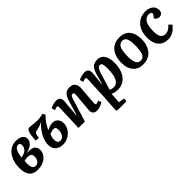

<svg xmlns="http://www.w3.org/2000/svg" viewBox="177 -1591 2877 2877"><g transform="rotate(-45 1616.0 -152.5)"><path d="M285.2 -526.9Q214.4 -526.9 158.2 -484.6Q102.1 -442.4 71 -367.7Q40 -293 40 -199.2Q40 -153.3 49.3 -116.2Q58.6 -79.1 78.4 -49.1Q98.1 -19 133.1 -2.4Q168 14.2 215.8 14.2Q272.5 14.2 319.1 -2.2Q365.7 -18.6 394.8 -44.9Q423.8 -71.3 439.5 -103.3Q455.1 -135.3 455.1 -168Q455.1 -229.5 414.6 -258.5Q374 -287.6 290 -278.8V-286.1Q354 -299.8 396.5 -338.4Q439 -377 439 -424.8Q439 -470.7 400.9 -498.8Q362.8 -526.9 285.2 -526.9ZM313 -414.1Q313 -376.5 287.6 -344Q262.2 -311.5 220.2 -301.8L173.8 -289.1Q186 -382.8 211.2 -422.4Q236.3 -461.9 272.9 -461.9Q292.5 -461.9 302.7 -449.2Q313 -436.5 313 -414.1ZM170.9 -222.2Q212.9 -231.9 248 -231.9Q281.2 -231.9 302.7 -216.1Q324.2 -200.2 324.2 -164.1Q324.2 -116.7 302.5 -83.7Q280.8 -50.8 234.9 -50.8Q202.1 -50.8 185.5 -80.3Q168.9 -109.9 168.9 -149.9Q168.9 -172.4 170.9 -222.2Z M746.1 -293.9Q771.5 -306.2 787.4 -313Q803.2 -319.8 826.2 -325.4Q849.1 -331.1 871.1 -331.1Q925.8 -331.1 956.3 -295.2Q986.8 -259.3 986.8 -205.1Q986.8 -147.9 954.6 -97.2Q922.4 -46.4 868.9 -16.1Q815.4 14.2 755.9 14.2Q683.1 14.2 636.5 -25.9Q589.8 -65.9 589.8 -140.1Q589.8 -210 627.4 -289.8Q665 -369.6 748 -453.1L744.6 -459Q723.6 -443.4 703.4 -435.5Q683.1 -427.7 652.1 -421.6Q621.1 -415.5 604 -410.2Q587.4 -405.8 579.6 -380.6Q571.8 -355.5 566.9 -314.9L504.9 -317.9Q509.3 -428.7 525.4 -477.8Q541.5 -526.9 575.7 -526.9Q585 -526.9 652.1 -520Q719.2 -513.2 740.7 -513.2Q759.8 -513.2 800 -519.3Q840.3 -525.4 862.8 -530.8L881.8 -488.8Q828.6 -434.6 802.2 -394.8Q775.9 -355 746.1 -293.9ZM727.1 -229Q707 -176.8 707 -131.8Q707 -56.2 767.1 -56.2Q808.6 -56.2 834.7 -94.7Q860.8 -133.3 860.8 -191.9Q860.8 -228 848.6 -241Q836.4 -253.9 815.9 -253.9Q811 -253.9 805.9 -253.4Q800.8 -252.9 796.4 -252.4Q792 -252 786.4 -250.5Q780.8 -249 777.1 -248Q773.4 -247.1 767.6 -245.1Q761.7 -243.2 758.8 -242.2Q755.9 -241.2 749.8 -238.8Q743.7 -236.3 741.9 -235.6Q740.2 -234.9 734.1 -232.2Q728 -229.5 727.1 -229Z M1608.9 -33.2Q1590.3 -16.6 1549.8 -1.2Q1509.3 14.2 1476.6 14.2Q1381.8 14.2 1389.6 -82L1414.6 -362.8Q1417 -397.5 1412.8 -410.6Q1408.7 -423.8 1389.6 -423.8Q1367.7 -423.8 1357.2 -405.8Q1346.7 -387.7 1331.1 -337.4Q1328.1 -328.1 1326.7 -323.2L1227.5 0H1091.8L1106.9 -417Q1107.9 -435.1 1102.5 -444.1Q1097.2 -453.1 1083.5 -453.1Q1077.1 -453.1 1069.8 -451.4Q1062.5 -449.7 1057.9 -448Q1053.2 -446.3 1044.2 -442.4Q1035.2 -438.5 1031.7 -437L1015.6 -492.2Q1035.6 -503.9 1072.8 -515.4Q1109.9 -526.9 1141.6 -526.9Q1233.4 -526.9 1224.6 -424.8L1202.6 -162.1L1209.5 -160.2L1272.5 -375Q1295.9 -454.6 1329.6 -490.7Q1363.3 -526.9 1423.8 -526.9Q1488.8 -526.9 1517.6 -488.5Q1546.4 -450.2 1540.5 -382.8L1518.6 -107.9Q1516.1 -84.5 1520.8 -74.7Q1525.4 -64.9 1541.5 -64.9Q1559.6 -64.9 1586.9 -82Z M1706.1 -410.2Q1707 -434.1 1702.4 -443.6Q1697.8 -453.1 1682.1 -453.1Q1666.5 -453.1 1630.4 -437L1615.2 -492.2Q1630.4 -502.9 1669.9 -514.9Q1709.5 -526.9 1745.1 -526.9Q1789.1 -526.9 1808.3 -499Q1827.6 -471.2 1823.2 -423.8L1802.2 -221.2L1809.1 -220.2L1838.4 -331.1Q1845.7 -358.9 1851.1 -377.2Q1856.4 -395.5 1865 -418Q1873.5 -440.4 1882.3 -454.8Q1891.1 -469.2 1904.1 -484.4Q1917 -499.5 1932.1 -507.8Q1947.3 -516.1 1967.5 -521.5Q1987.8 -526.9 2012.2 -526.9Q2085 -526.9 2125 -470.9Q2165 -415 2165 -312Q2165 -216.8 2136.7 -143.6Q2108.4 -70.3 2051.5 -28.1Q1994.6 14.2 1917 14.2Q1853 14.2 1803.2 -11.2L1792 155.8L1888.2 170.9L1880.4 226.1H1691.4L1672.4 208L1690.4 -62ZM1985.4 -439.9Q1973.1 -439.9 1963.1 -435.8Q1953.1 -431.6 1944.3 -420.2Q1935.5 -408.7 1929 -396.7Q1922.4 -384.8 1913.8 -360.1Q1905.3 -335.4 1898.9 -314.7Q1892.6 -293.9 1881.3 -255.9Q1870.1 -216.8 1863.3 -194.8L1827.1 -75.2Q1861.3 -57.1 1903.3 -57.1Q1947.3 -57.1 1976.6 -93.3Q2005.9 -129.4 2018.6 -188.2Q2031.2 -247.1 2031.2 -326.2Q2031.2 -388.7 2021.7 -414.3Q2012.2 -439.9 1985.4 -439.9Z M2235.4 -234.9Q2235.4 -281.7 2243.4 -323Q2251.5 -364.3 2270 -402.1Q2288.6 -439.9 2316.4 -467.3Q2344.2 -494.6 2387 -510.7Q2429.7 -526.9 2483.4 -526.9Q2538.6 -526.9 2580.8 -508.5Q2623 -490.2 2649.4 -456.3Q2675.8 -422.4 2689 -376.5Q2702.1 -330.6 2702.1 -273.9Q2702.1 -227.5 2693.4 -185.8Q2684.6 -144 2665.3 -107.2Q2646 -70.3 2617.4 -43.5Q2588.9 -16.6 2547.1 -1.2Q2505.4 14.2 2454.1 14.2Q2349.1 14.2 2292.2 -52.7Q2235.4 -119.6 2235.4 -234.9ZM2463.4 -53.2Q2495.1 -53.2 2516.6 -70.1Q2538.1 -86.9 2549.1 -119.4Q2560.1 -151.9 2564.2 -188.5Q2568.4 -225.1 2568.4 -274.9Q2568.4 -318.8 2564.5 -350.3Q2560.5 -381.8 2551 -408.2Q2541.5 -434.6 2522.9 -447.8Q2504.4 -460.9 2477.1 -460.9Q2450.7 -460.9 2430.9 -447.8Q2411.1 -434.6 2399.7 -413.8Q2388.2 -393.1 2381.3 -361.8Q2374.5 -330.6 2372.3 -300.8Q2370.1 -271 2370.1 -233.9Q2370.1 -147 2391.4 -100.1Q2412.6 -53.2 2463.4 -53.2Z M3033.7 -526.9Q3105.5 -526.9 3151.6 -491.7Q3197.8 -456.5 3197.8 -391.1Q3197.8 -357.9 3177.7 -336.9Q3157.7 -315.9 3125 -315.9Q3101.6 -315.9 3080.3 -329.1Q3059.1 -342.3 3050.8 -362.8L3073.7 -391.1Q3093.3 -414.6 3090.8 -429.9Q3088.4 -445.3 3073.7 -452.6Q3059.1 -460 3036.6 -460Q2991.7 -460 2962.2 -429.2Q2932.6 -398.4 2920.2 -347.9Q2907.7 -297.4 2907.7 -228Q2907.7 -71.8 3007.8 -71.8Q3028.8 -71.8 3048.1 -77.9Q3067.4 -84 3084.7 -96.2Q3102.1 -108.4 3113 -117.9Q3124 -127.4 3139.6 -143.1L3181.6 -99.1Q3171.9 -86.4 3161.9 -74.7Q3151.9 -63 3132.6 -45.7Q3113.3 -28.3 3093 -16.1Q3072.8 -3.9 3044.2 5.1Q3015.6 14.2 2985.8 14.2Q2884.3 14.2 2829.1 -49.8Q2773.9 -113.8 2773.9 -226.1Q2773.9 -313 2803 -380.1Q2832 -447.3 2891.6 -487.1Q2951.2 -526.9 3033.7 -526.9Z"/></g></svg>

Font: Literata Book
Style: Bold Italic
Weight: 700
Italic angle: -3°
Designer: Latin by Veronika Burian and Jose Scaglione. Greek by Irene Vlachou. Cyrillic by Vera Evstafieva
Foundry: TypeTogether
Version: Version 1.003;PS 001.003;hotconv 1.0.88;makeotf.lib2.5.64775